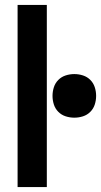

<svg xmlns="http://www.w3.org/2000/svg" viewBox="-20 -755 408 775"><path d="M51 0V-735H169V0ZM280 -280Q262 -280 245 -285.5Q228 -291 215.5 -303.5Q203 -316 197.5 -333Q192 -350 192 -368Q192 -386 197.5 -403Q203 -420 215.5 -432.5Q228 -445 245 -450.5Q262 -456 280 -456Q298 -456 315 -450.5Q332 -445 344.5 -432.5Q357 -420 362.5 -403Q368 -386 368 -368Q368 -350 362.5 -333Q357 -316 344.5 -303.5Q332 -291 315 -285.5Q298 -280 280 -280Z"/></svg>

Font: Iosevka Aile
Style: Bold
Weight: 700
Designer: Belleve Invis
Foundry: Belleve Invis
Version: Version 28.0.1; ttfautohint (v1.8.4)